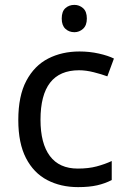

<svg xmlns="http://www.w3.org/2000/svg" viewBox="-20 -757 520 787"><path d="M300 10Q229 10 173.5 -19Q118 -48 86.5 -109Q55 -170 55 -265Q55 -364 88 -426Q121 -488 177.5 -517Q234 -546 306 -546Q347 -546 385 -537.5Q423 -529 447 -517L420 -444Q396 -453 364 -461Q332 -469 304 -469Q146 -469 146 -266Q146 -169 184.5 -117.5Q223 -66 299 -66Q343 -66 376.5 -75Q410 -84 438 -97V-19Q411 -5 378.5 2.5Q346 10 300 10ZM285 -737Q305 -737 320.5 -723.5Q336 -710 336 -681Q336 -653 320.5 -639Q305 -625 285 -625Q263 -625 248 -639Q233 -653 233 -681Q233 -710 248 -723.5Q263 -737 285 -737Z"/></svg>

Font: Noto Sans PhagsPa
Style: Regular
Weight: 400
Designer: Monotype Design Team
Foundry: Monotype Imaging Inc.
Version: Version 2.004; ttfautohint (v1.8.4.7-5d5b)